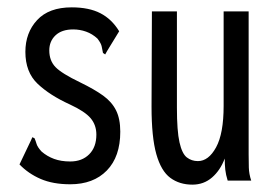

<svg xmlns="http://www.w3.org/2000/svg" viewBox="-20 -491 740 522"><path d="M171 10Q124 10 90.5 -4.5Q57 -19 33 -44L64 -109L68 -118L74 -115Q77 -108 79.5 -99.5Q82 -91 93 -79Q108 -66 127 -59Q146 -52 171 -52Q203 -52 222.5 -71.5Q242 -91 242 -125Q242 -151 226.5 -169.5Q211 -188 170 -207Q115 -232 82 -263.5Q49 -295 49 -350Q49 -402 81 -436.5Q113 -471 175 -471Q222 -471 253 -455Q284 -439 304 -406L271 -352L266 -343L260 -347Q258 -356 256.5 -364.5Q255 -373 245 -386Q231 -399 214 -405Q197 -411 179 -411Q148 -411 131 -395Q114 -379 114 -354Q114 -326 131 -308.5Q148 -291 198 -267Q237 -248 260.5 -231Q284 -214 295.5 -191Q307 -168 307 -133Q307 -65 270.5 -27.5Q234 10 171 10Z M503 11Q468 11 443 -7.5Q418 -26 405 -72Q392 -118 392 -201L393 -460H461V-198Q461 -135 468 -104Q475 -73 488 -63Q501 -53 518 -53Q547 -53 567.5 -90.5Q588 -128 588 -203V-460H656V-71Q656 -53 656.5 -35.5Q657 -18 663 0H599Q594 -16 592.5 -29.5Q591 -43 591 -60Q579 -28 556.5 -8.5Q534 11 503 11Z"/></svg>

Font: Inconsolata ExtraCondensed Medium
Style: Regular
Weight: 500
Width: 2
Monospace: yes
Designer: Raph Levien, Cyreal, Brenton Simpson
Foundry: Raph Levien, Cyreal, Google
Version: Version 3.001; ttfautohint (v1.8.2.53-6de2)